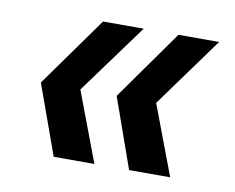

<svg xmlns="http://www.w3.org/2000/svg" viewBox="-50 -532 579 474"><g transform="rotate(10 239.5 -295.0)"><path d="M300 -120 238 -295 362 -470H464L337 -295L403 -120ZM111 -120 48 -295 173 -470H275L147 -295L213 -120Z"/></g></svg>

Font: Ultramarine Medium
Style: Italic
Weight: 500
Italic angle: -10°
Designer: Colophon Foundry, Jonny Pinhorn
Foundry: Colophon Foundry
Version: Version 1.200; ttfautohint (v1.8.3)